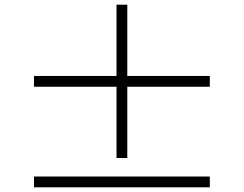

<svg xmlns="http://www.w3.org/2000/svg" viewBox="-20 -808 1040 819"><path d="M523 -134H477V-438H125V-484H477V-788H523V-484H875V-438H523ZM125 -55H875V-9H125Z"/></svg>

Font: Noto Serif JP ExtraLight SemiBold
Style: Regular
Weight: 600
Version: Version 2.003-H1;hotconv 1.1.1;makeotfexe 2.6.0